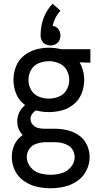

<svg xmlns="http://www.w3.org/2000/svg" viewBox="-20 -793 540 1026"><path d="M250 213Q213 213 176 204.5Q139 196 107.5 174Q76 152 59.5 117.5Q43 83 43 45Q43 12 56.5 -18.5Q70 -49 97 -68L101 -71Q92 -81 85 -93Q72 -117 72 -144Q72 -178 92 -208Q102 -221 114 -232L107 -237Q78 -261 65 -295.5Q52 -330 52 -366Q52 -402 65 -436.5Q78 -471 106.5 -494.5Q135 -518 170 -528Q205 -538 241 -538Q272 -538 303 -531L305 -530H463V-458L405 -460Q412 -449 417 -436Q430 -402 430 -366Q430 -330 417 -295.5Q404 -261 375.5 -237Q347 -213 312 -203.5Q277 -194 241 -194Q206 -194 172 -203Q162 -197 154 -187Q143 -174 143 -158Q143 -139 156.5 -125Q170 -111 189 -108Q204 -105 220 -105H225H275Q308 -105 341 -97Q374 -89 402 -69.5Q430 -50 444.5 -18.5Q459 13 459 46Q459 84 441.5 118.5Q424 153 392.5 174.5Q361 196 324.5 204.5Q288 213 250 213ZM250 141Q280 141 309 132.5Q338 124 358.5 100Q379 76 379 47Q379 28 370 11Q361 -6 345 -15.5Q329 -25 311 -29Q293 -33 275 -33H225H224H220H217Q196 -32 175 -25Q152 -18 137.5 2Q123 22 123 45Q123 75 142.5 99.5Q162 124 191 132.5Q220 141 250 141ZM223 -33H222H220ZM241 -266Q269 -266 295.5 -277Q322 -288 336 -313Q350 -338 350 -366Q350 -394 336 -419Q322 -444 295 -455Q274 -464 251 -466H241Q213 -466 186.5 -455Q160 -444 146 -419Q132 -394 132 -366Q132 -338 146 -313Q160 -288 186.5 -277Q213 -266 241 -266ZM250 -550Q236 -550 223 -556.5Q210 -563 203.5 -576Q197 -589 197 -603Q197 -706 261 -773L303 -736Q272 -702 261 -655Q269 -654 277 -650Q290 -643 296.5 -630Q303 -617 303 -603Q303 -589 296.5 -576Q290 -563 277 -556.5Q264 -550 250 -550Z"/></svg>

Font: Iosevka SS01
Style: Regular
Weight: 400
Monospace: yes
Designer: Belleve Invis
Foundry: Belleve Invis
Version: 2.3.3; ttfautohint (v1.8.3)